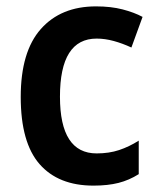

<svg xmlns="http://www.w3.org/2000/svg" viewBox="-20 -572 496 602"><path d="M273 10Q163 10 104 -57.5Q45 -125 45 -268Q45 -410 108 -481Q171 -552 281 -552Q328 -552 364.5 -542.5Q401 -533 427 -519L392 -423Q364 -436 336.5 -443.5Q309 -451 283 -451Q168 -451 168 -269Q168 -91 283 -91Q322 -91 353.5 -101.5Q385 -112 415 -131V-26Q385 -7 351.5 1.5Q318 10 273 10Z"/></svg>

Font: Noto Sans Gujarati SemiCondensed SemiBold
Style: Regular
Weight: 600
Width: 4
Designer: Jelle Bosma - Monotype Design Team, Universal Thirst
Foundry: Monotype Imaging Inc.
Version: Version 2.106; ttfautohint (v1.8.4.7-5d5b)